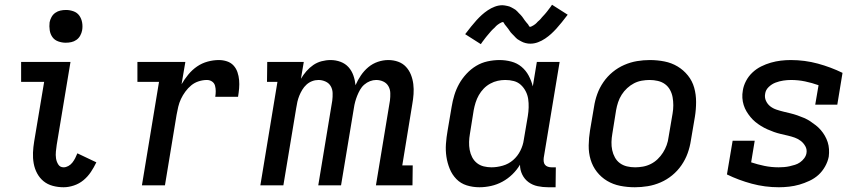

<svg xmlns="http://www.w3.org/2000/svg" viewBox="-20 -781 3640 809"><path d="M248 8Q224 8 202 2Q180 -4 163.5 -17.5Q147 -31 136.5 -50.5Q126 -70 122 -92.5Q118 -115 119 -138Q120 -161 124 -185L166 -436H69V-520H277L219 -171Q217 -157 215.5 -142.5Q214 -128 216 -114Q218 -100 225.5 -88Q233 -76 248 -76Q258 -76 268 -81.5Q278 -87 285 -96Q292 -105 297 -115Q302 -125 306 -135L386 -97Q376 -76 363 -56.5Q350 -37 332 -22Q314 -7 291.5 0.5Q269 8 248 8ZM257 -601Q241 -601 225.5 -606.5Q210 -612 201 -624.5Q192 -637 189.5 -653.5Q187 -670 189 -687Q191 -698 197 -709Q203 -720 213 -727Q223 -734 234.5 -736.5Q246 -739 258 -739Q274 -739 289.5 -733.5Q305 -728 314 -715.5Q323 -703 326 -686.5Q329 -670 326 -653Q324 -642 318 -631Q312 -620 302 -613Q292 -606 280.5 -603.5Q269 -601 257 -601Z M578 0 650 -436H559V-520H761L745 -426Q757 -447 773.5 -467Q790 -487 810.5 -501Q831 -515 855 -521.5Q879 -528 902 -528Q920 -528 936.5 -522.5Q953 -517 964 -505Q975 -493 980.5 -477Q986 -461 987.5 -443.5Q989 -426 987.5 -408.5Q986 -391 983 -373H887Q889 -385 889 -397Q889 -409 886 -420Q883 -431 873.5 -437.5Q864 -444 852 -444Q835 -444 817.5 -438.5Q800 -433 786 -421.5Q772 -410 761 -395Q750 -380 742.5 -364Q735 -348 731 -331Q727 -314 724 -297L675 0Z M1077 0 1149 -436H1105L1106 -520H1260L1248 -449Q1258 -466 1271 -481Q1284 -496 1300 -507Q1316 -518 1335 -523Q1354 -528 1373 -528Q1395 -528 1415 -520.5Q1435 -513 1448.5 -498Q1462 -483 1469 -463Q1476 -443 1478 -422Q1487 -443 1500.5 -463Q1514 -483 1532 -498Q1550 -513 1572 -520.5Q1594 -528 1616 -528Q1638 -528 1657.5 -521Q1677 -514 1690.5 -499.5Q1704 -485 1711.5 -466Q1719 -447 1721.5 -426.5Q1724 -406 1722.5 -384.5Q1721 -363 1717 -341L1675 -84H1719L1718 0H1564L1623 -357Q1625 -373 1624.5 -389Q1624 -405 1616.5 -418Q1609 -431 1595 -437.5Q1581 -444 1565 -444Q1552 -444 1539 -439Q1526 -434 1515 -424.5Q1504 -415 1497 -402.5Q1490 -390 1485 -377.5Q1480 -365 1476.5 -352Q1473 -339 1471 -325L1417 0H1321L1380 -357Q1382 -373 1381.5 -389Q1381 -405 1373.5 -418Q1366 -431 1351.5 -437.5Q1337 -444 1322 -444Q1308 -444 1295 -439Q1282 -434 1271.5 -424.5Q1261 -415 1253.5 -402.5Q1246 -390 1241 -377.5Q1236 -365 1233 -352Q1230 -339 1228 -325L1174 0Z M2000 8Q1972 8 1946.5 0Q1921 -8 1903 -26.5Q1885 -45 1875 -69.5Q1865 -94 1861 -120.5Q1857 -147 1859 -175Q1861 -203 1866 -231L1883 -331Q1887 -356 1894.5 -380.5Q1902 -405 1914.5 -427.5Q1927 -450 1945.5 -470Q1964 -490 1986.5 -503.5Q2009 -517 2034.5 -522.5Q2060 -528 2085 -528Q2110 -528 2134.5 -521.5Q2159 -515 2177.5 -499.5Q2196 -484 2207.5 -462.5Q2219 -441 2225 -417L2242 -520H2338L2271 -116Q2270 -108 2271 -100Q2272 -92 2276.5 -86.5Q2281 -81 2288.5 -78.5Q2296 -76 2304 -76H2322L2321 8H2290Q2267 8 2245.5 3.5Q2224 -1 2207 -13.5Q2190 -26 2180.5 -45.5Q2171 -65 2171 -87Q2158 -65 2139 -46.5Q2120 -28 2097 -15.5Q2074 -3 2049 2.5Q2024 8 2000 8ZM2051 -76Q2074 -76 2098.5 -83Q2123 -90 2142 -106.5Q2161 -123 2172.5 -146Q2184 -169 2187 -192L2204 -292Q2207 -310 2207.5 -328.5Q2208 -347 2205.5 -364Q2203 -381 2195 -396.5Q2187 -412 2174.5 -423.5Q2162 -435 2145 -439.5Q2128 -444 2109 -444Q2093 -444 2077 -440.5Q2061 -437 2045.5 -428.5Q2030 -420 2018 -407.5Q2006 -395 1997.5 -380Q1989 -365 1984 -349Q1979 -333 1976 -317L1960 -217Q1957 -200 1956.5 -183Q1956 -166 1959 -149.5Q1962 -133 1969.5 -118.5Q1977 -104 1989.5 -94Q2002 -84 2018 -80Q2034 -76 2051 -76ZM2006 -595 1940 -637Q1953 -654 1965 -669Q1977 -684 1988 -696Q1999 -708 2010 -718Q2021 -728 2035 -737.5Q2049 -747 2065 -753Q2081 -759 2097 -759Q2102 -759 2107 -758Q2112 -757 2117.5 -756Q2123 -755 2127 -753.5Q2131 -752 2135.5 -749.5Q2140 -747 2144.5 -744.5Q2149 -742 2152.5 -739.5Q2156 -737 2159.5 -733Q2163 -729 2166.5 -725.5Q2170 -722 2173.5 -718.5Q2177 -715 2180 -711Q2183 -707 2185 -704Q2187 -701 2190.5 -696Q2194 -691 2197.5 -687Q2201 -683 2204 -679.5Q2207 -676 2208.5 -672Q2210 -668 2214 -668Q2216 -668 2220 -670Q2224 -672 2227.5 -674Q2231 -676 2235.5 -679.5Q2240 -683 2241.5 -685Q2243 -687 2245 -689Q2247 -691 2249.5 -693Q2252 -695 2254.5 -697.5Q2257 -700 2259 -702.5Q2261 -705 2263.5 -708Q2266 -711 2269 -714Q2272 -717 2275 -720.5Q2278 -724 2281 -727.5Q2284 -731 2287 -735Q2290 -739 2293 -743Q2296 -747 2299.5 -751.5Q2303 -756 2306 -761L2372 -719Q2359 -702 2347 -687Q2335 -672 2324 -660Q2313 -648 2302 -638Q2291 -628 2277 -618.5Q2263 -609 2247 -603Q2231 -597 2215 -597Q2210 -597 2205 -597.5Q2200 -598 2194.5 -599.5Q2189 -601 2185 -602.5Q2181 -604 2176.5 -606.5Q2172 -609 2167.5 -611.5Q2163 -614 2159.5 -616.5Q2156 -619 2152.5 -623Q2149 -627 2145.5 -630.5Q2142 -634 2138.5 -637.5Q2135 -641 2132 -644.5Q2129 -648 2127 -651.5Q2125 -655 2121.5 -659.5Q2118 -664 2114.5 -668.5Q2111 -673 2108 -676.5Q2105 -680 2103.5 -684Q2102 -688 2098 -688Q2096 -688 2092 -686Q2088 -684 2084.5 -682Q2081 -680 2076.5 -676.5Q2072 -673 2070 -671Q2068 -669 2066.5 -667Q2065 -665 2062.5 -663Q2060 -661 2057.5 -658.5Q2055 -656 2052.5 -653.5Q2050 -651 2047.5 -648Q2045 -645 2042 -641.5Q2039 -638 2036.5 -635Q2034 -632 2031 -628.5Q2028 -625 2025 -621Q2022 -617 2019 -613Q2016 -609 2012.5 -604.5Q2009 -600 2006 -595Z M2655 8Q2623 8 2593 2Q2563 -4 2538 -19Q2513 -34 2495 -57Q2477 -80 2468.5 -108.5Q2460 -137 2460.5 -168.5Q2461 -200 2466 -231L2483 -331Q2487 -358 2496.5 -384.5Q2506 -411 2522.5 -435Q2539 -459 2561.5 -477.5Q2584 -496 2610.5 -507.5Q2637 -519 2664 -523.5Q2691 -528 2718 -528Q2750 -528 2780 -522Q2810 -516 2835 -501Q2860 -486 2878.5 -463Q2897 -440 2905 -411.5Q2913 -383 2913 -351.5Q2913 -320 2908 -289L2891 -189Q2887 -162 2877.5 -135.5Q2868 -109 2851.5 -85Q2835 -61 2812.5 -42.5Q2790 -24 2763.5 -12.5Q2737 -1 2709.5 3.5Q2682 8 2655 8ZM2656 -76Q2672 -76 2689 -79Q2706 -82 2722 -90Q2738 -98 2751 -110.5Q2764 -123 2773.5 -138Q2783 -153 2789 -169.5Q2795 -186 2797 -203L2814 -303Q2817 -320 2817 -337.5Q2817 -355 2814 -371.5Q2811 -388 2803 -402.5Q2795 -417 2782 -426.5Q2769 -436 2752 -440Q2735 -444 2717 -444Q2701 -444 2684 -441Q2667 -438 2651.5 -430Q2636 -422 2622.5 -409.5Q2609 -397 2599.5 -382Q2590 -367 2584.5 -350.5Q2579 -334 2576 -317L2560 -217Q2557 -200 2556.5 -182.5Q2556 -165 2559.5 -148.5Q2563 -132 2571 -117.5Q2579 -103 2592 -93.5Q2605 -84 2621.5 -80Q2638 -76 2656 -76Z M3262 8Q3203 8 3147.5 -7Q3092 -22 3043 -46L3067 -188H3160L3145 -97Q3172 -88 3201 -82Q3230 -76 3261 -76Q3272 -76 3284 -77Q3296 -78 3307 -80.5Q3318 -83 3329.5 -86.5Q3341 -90 3351 -97Q3361 -104 3368.5 -114Q3376 -124 3378 -135Q3381 -151 3373.5 -164.5Q3366 -178 3354.5 -187Q3343 -196 3329 -201Q3315 -206 3300 -209.5Q3285 -213 3270 -216.5Q3255 -220 3241 -225Q3227 -230 3213.5 -236Q3200 -242 3187 -250Q3174 -258 3163 -267Q3152 -276 3142.5 -287.5Q3133 -299 3125.5 -311.5Q3118 -324 3113.5 -338.5Q3109 -353 3108 -368.5Q3107 -384 3110 -400Q3113 -420 3123.5 -440Q3134 -460 3150.5 -475.5Q3167 -491 3187 -501Q3207 -511 3228 -517Q3249 -523 3270 -525.5Q3291 -528 3312 -528Q3371 -528 3426 -513Q3481 -498 3530 -474L3508 -340H3415L3429 -422Q3401 -432 3372 -438Q3343 -444 3313 -444Q3297 -444 3280.5 -441.5Q3264 -439 3248 -433Q3232 -427 3219 -414.5Q3206 -402 3204 -386Q3201 -370 3207.5 -356Q3214 -342 3225.5 -333Q3237 -324 3252 -319Q3267 -314 3281.5 -310.5Q3296 -307 3310.5 -303.5Q3325 -300 3339.5 -295Q3354 -290 3368 -284Q3382 -278 3394 -270Q3406 -262 3417.5 -253Q3429 -244 3438.5 -233Q3448 -222 3455.5 -209Q3463 -196 3467.5 -182Q3472 -168 3473 -152.5Q3474 -137 3472 -121Q3468 -100 3456.5 -79.5Q3445 -59 3428.5 -44Q3412 -29 3390.5 -19Q3369 -9 3348 -3Q3327 3 3305 5.5Q3283 8 3262 8Z"/></svg>

Font: Iosevka Etoile Medium
Style: Italic
Weight: 500
Italic angle: -9°
Designer: Belleve Invis
Foundry: Belleve Invis
Version: Version 22.1.2; ttfautohint (v1.8.4)